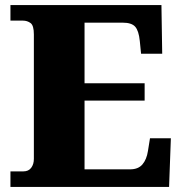

<svg xmlns="http://www.w3.org/2000/svg" viewBox="-20 -734 715 754"><path d="M21 0V-61H72Q92 -61 102.5 -75Q113 -89 113 -110V-599Q113 -634 100 -643.5Q87 -653 70 -653H21V-714H614L617 -523H534L529 -573Q525 -613 511 -629Q497 -645 462 -645H312V-407H548V-339H312V-69H491Q523 -69 539.5 -88.5Q556 -108 561 -141L569 -191H651L644 0Z"/></svg>

Font: Noto Serif Tamil Black
Style: Regular
Weight: 900
Designer: Indian Type Foundry, Tom Grace, and the Monotype Design Team
Foundry: Monotype Imaging Inc.
Version: Version 2.004; ttfautohint (v1.8.4.7-5d5b)